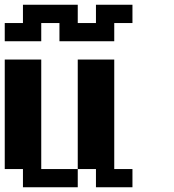

<svg xmlns="http://www.w3.org/2000/svg" viewBox="-20 -789 732 809"><path d="M76.7 0V-76.7H0V-538.1H153.8V-76.7H307.6V0ZM384.3 0V-76.7H307.6V-538.1H461.4V-76.7H538.1V0ZM0 -615.2V-691.9H76.7V-769H307.6V-691.9H384.3V-769H538.1V-691.9H461.4V-615.2H230.5V-691.9H153.8V-615.2Z"/></svg>

Font: Good Old DOS
Style: Regular
Weight: 400
Designer: Vasily Draigo
Foundry: Vasily Draigo
Version: 1.0